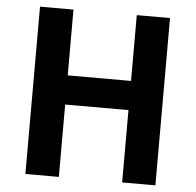

<svg xmlns="http://www.w3.org/2000/svg" viewBox="-52 -793 862 846"><g transform="rotate(5 378.5 -370.0)"><path d="M91 -740H239V-449H519V-740H666V0H519V-320H239V0H91Z"/></g></svg>

Font: KaiGen Gothic SC Bold
Style: Bold
Weight: 700
Designer: Ryoko NISHIZUKA Ë•øÂ°öÊ∂ºÂ≠ê (kana & ideographs); Paul D. Hunt (Latin, Greek & Cyrillic); Wenlong ZHANG Âº†ÊñáÈæô (bopom
Version: Version 1.001 October 10, 2014